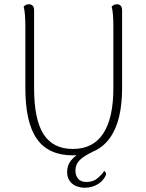

<svg xmlns="http://www.w3.org/2000/svg" viewBox="-20 -717 686 901"><path d="M553 -669V-304Q553 -148 494.5 -68Q436 12 322 12Q208 12 153.5 -64.5Q99 -141 99 -304V-594Q99 -624 97 -648Q95 -672 91 -686Q95 -690 101 -693.5Q107 -697 116 -697Q127 -697 133.5 -690Q140 -683 140 -669V-304Q140 -156 184.5 -87Q229 -18 322 -18Q417 -18 464.5 -90.5Q512 -163 512 -304V-594Q512 -624 510 -648Q508 -672 504 -686Q508 -690 514 -693.5Q520 -697 529 -697Q540 -697 546.5 -690Q553 -683 553 -669ZM378 164Q358 164 338.5 156.5Q319 149 307 132Q295 115 295 90Q295 60 311 39Q327 18 352 3Q377 -12 403 -20L414 -4Q375 14 354.5 34Q334 54 334 84Q334 107 347 122Q360 137 386 137Q418 137 439 118.5Q460 100 469 85Q474 89 476.5 93.5Q479 98 477 105Q464 133 437 148.5Q410 164 378 164Z"/></svg>

Font: Arima Thin ExtraLight
Style: Regular
Weight: 250
Version: Version 1.100